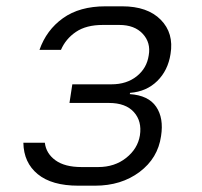

<svg xmlns="http://www.w3.org/2000/svg" viewBox="-20 -579 640 608"><path d="M228 9Q144 9 99.5 -27.5Q55 -64 54 -127H122Q126 -93 155.5 -71.5Q185 -50 238 -50H291Q343 -50 379.5 -79Q416 -108 423 -150Q430 -195 404 -224Q378 -253 325 -253H200L209 -312H333Q381 -312 413 -337.5Q445 -363 451 -404Q458 -444 432 -472Q406 -500 358 -500H305Q253 -500 220.5 -478Q188 -456 173 -421H105Q127 -484 179.5 -521.5Q232 -559 314 -559H367Q447 -559 489 -516.5Q531 -474 520 -408Q512 -356 478 -322.5Q444 -289 392 -285L391 -281Q450 -277 474.5 -241Q499 -205 490 -148Q480 -78 422 -34.5Q364 9 281 9Z"/></svg>

Font: NKDuy Mono ExtraLight
Style: Italic
Weight: 200
Italic angle: -9°
Monospace: yes
Designer: NKDuy
Foundry: NKDuy
Version: Version 2.251; ttfautohint (v1.8.4.7-5d5b)